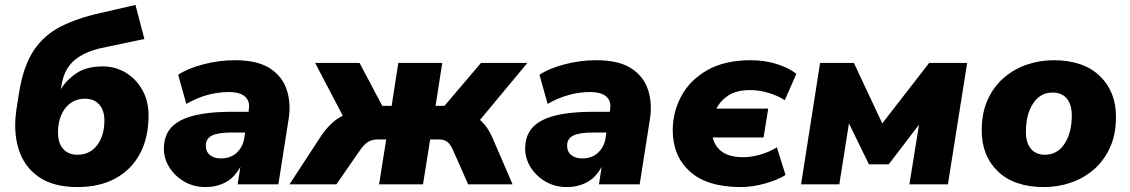

<svg xmlns="http://www.w3.org/2000/svg" viewBox="-20 -747 4579 778"><path d="M294 11Q196 11 136.5 -30.5Q77 -72 55 -144Q33 -216 47 -306L58 -376Q75 -479 116 -541.5Q157 -604 225.5 -639Q294 -674 390 -695L529 -727L565 -589L389 -552Q319 -536 279 -500.5Q239 -465 229 -400L226 -385Q250 -424 291 -451Q332 -478 397 -478Q447 -478 489.5 -452.5Q532 -427 557 -382Q582 -337 582 -280Q582 -189 547 -124Q512 -59 447.5 -24Q383 11 294 11ZM293 -120Q344 -120 373.5 -158.5Q403 -197 403 -259Q403 -300 382 -323.5Q361 -347 325 -347Q274 -347 244.5 -308.5Q215 -270 215 -210Q215 -167 236 -143.5Q257 -120 293 -120Z M813 11Q765 11 727 -11Q689 -33 666.5 -68.5Q644 -104 644 -145Q644 -223 711 -258.5Q778 -294 919 -294H987L988 -303Q994 -336 973.5 -355Q953 -374 907 -374Q819 -374 735 -326L702 -444Q741 -470 804.5 -486.5Q868 -503 932 -503Q1023 -503 1074 -470Q1125 -437 1142.5 -381.5Q1160 -326 1149 -261L1108 0H943L954 -71Q930 -27 893.5 -8Q857 11 813 11ZM875 -105Q914 -105 939 -128Q964 -151 970 -188L973 -210H919Q863 -210 838.5 -197.5Q814 -185 814 -157Q814 -132 831 -118.5Q848 -105 875 -105Z M1153 0 1283 -199Q1300 -224 1322 -245Q1344 -266 1369 -278L1257 -492H1437L1529 -318H1567L1594 -492H1772L1745 -318H1781L1929 -492H2117L1925 -261Q1941 -247 1953.5 -229Q1966 -211 1975 -190L2057 0H1877L1815 -140Q1805 -163 1792 -172.5Q1779 -182 1759 -182H1723L1694 0H1516L1545 -182H1511Q1489 -182 1473 -173Q1457 -164 1440 -140L1343 0Z M2277 11Q2229 11 2191 -11Q2153 -33 2130.5 -68.5Q2108 -104 2108 -145Q2108 -223 2175 -258.5Q2242 -294 2383 -294H2451L2452 -303Q2458 -336 2437.5 -355Q2417 -374 2371 -374Q2283 -374 2199 -326L2166 -444Q2205 -470 2268.5 -486.5Q2332 -503 2396 -503Q2487 -503 2538 -470Q2589 -437 2606.5 -381.5Q2624 -326 2613 -261L2572 0H2407L2418 -71Q2394 -27 2357.5 -8Q2321 11 2277 11ZM2339 -105Q2378 -105 2403 -128Q2428 -151 2434 -188L2437 -210H2383Q2327 -210 2302.5 -197.5Q2278 -185 2278 -157Q2278 -132 2295 -118.5Q2312 -105 2339 -105Z M2983 11Q2845 11 2775.5 -52Q2706 -115 2706 -219Q2706 -293 2741 -358Q2776 -423 2846.5 -463Q2917 -503 3023 -503Q3077 -503 3126 -488Q3175 -473 3207 -448L3160 -341Q3135 -358 3096 -370Q3057 -382 3020 -382Q2965 -382 2932 -360.5Q2899 -339 2883 -307H3093L3074 -190H2868Q2876 -154 2906 -132Q2936 -110 2993 -110Q3024 -110 3060.5 -120.5Q3097 -131 3128 -150L3163 -38Q3132 -18 3080.5 -3.5Q3029 11 2983 11Z M3226 0 3303 -492H3440L3555 -247L3745 -492H3899L3821 0H3665L3704 -242L3581 -81H3501L3420 -247L3381 0Z M4211 11Q4090 11 4024 -52Q3958 -115 3958 -219Q3958 -290 3982.5 -343.5Q4007 -397 4048.5 -432.5Q4090 -468 4142 -485.5Q4194 -503 4249 -503Q4369 -503 4435.5 -440Q4502 -377 4502 -274Q4502 -202 4477.5 -148.5Q4453 -95 4411.5 -59.5Q4370 -24 4318 -6.5Q4266 11 4211 11ZM4214 -120Q4265 -120 4294 -165Q4323 -210 4323 -279Q4323 -324 4302.5 -348Q4282 -372 4245 -372Q4195 -372 4166 -327.5Q4137 -283 4137 -213Q4137 -168 4157.5 -144Q4178 -120 4214 -120Z"/></svg>

Font: Nunito Sans Black
Style: Italic
Weight: 900
Italic angle: -9°
Designer: Vernon Adams
Foundry: Vernon Adams
Version: Version 3.006; ttfautohint (v1.8.3)